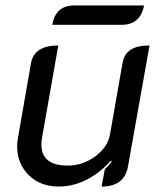

<svg xmlns="http://www.w3.org/2000/svg" viewBox="-20 -676 594 705"><path d="M450 -65Q437 9 353 9L365 -55Q374 -62 390 -82L387 -86Q347 -41 297.5 -16Q248 9 196 9Q128 9 85.5 -33Q43 -75 43 -139Q43 -154 46 -170L94 -445Q106 -509 194 -509L135 -174Q132 -158 132 -145Q132 -68 229 -68Q284 -68 330 -102Q376 -136 384 -183L430 -445Q436 -478 460 -493.5Q484 -509 529 -509ZM253 -656H509Q503 -622 482.5 -603.5Q462 -585 428 -585H172Q184 -656 253 -656Z"/></svg>

Font: K2D
Style: Italic
Weight: 400
Italic angle: -10°
Designer: Katatrad Aksorn Co.,Ltd.
Foundry: Cadson Demak Co.,Ltd.
Version: Version 1.000; ttfautohint (v1.6)